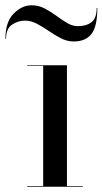

<svg xmlns="http://www.w3.org/2000/svg" viewBox="-66 -707 388 727"><path d="M28 -629Q3 -629 -20 -614Q-43 -599 -43 -560H-45.5Q-45.5 -624 -14.2 -655.5Q17 -687 53.5 -687Q80 -687 103 -675Q126 -663 147 -647.5Q168 -632 188 -620Q208 -608 229 -608Q261 -608 280.5 -623Q300 -638 300 -677H302.5Q302.5 -606 280 -578Q257.5 -550 213.5 -550Q188 -550 164.8 -562Q141.5 -574 119 -589.5Q96.5 -605 74 -617Q51.5 -629 28 -629ZM37 -2.5H97.5V-457.5H37V-460H187.5V-2.5H247.5V0H37Z"/></svg>

Font: Bodoni* 72pt
Style: Regular
Weight: 400
Version: Version 2.3